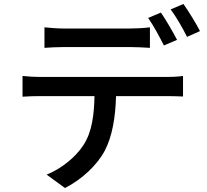

<svg xmlns="http://www.w3.org/2000/svg" viewBox="-20 -880 1040 963"><path d="M868 -680C848 -719 812 -781 787 -817L723 -790C750 -752 782 -692 802 -652ZM632 -644C664 -644 700 -642 732 -640V-743C701 -739 663 -737 632 -737H300C268 -737 233 -740 203 -743V-640C230 -642 267 -644 301 -644ZM184 -494C153 -494 121 -496 93 -499V-395C120 -397 154 -398 184 -398H454C452 -306 442 -219 399 -153C360 -92 288 -34 214 -4L306 63C393 19 469 -55 505 -123C543 -196 559 -290 562 -398H814C840 -398 875 -397 898 -396V-499C873 -495 835 -494 814 -494ZM836 -833C864 -795 897 -738 918 -695L983 -724C965 -760 927 -822 900 -860Z"/></svg>

Font: Noto Sans Japanese Medium
Style: Regular
Weight: 500
Designer: Ryoko NISHIZUKA (kana & ideographs); Paul D. Hunt (Latin, Greek & Cyrillic); Wenlong ZHANG (bopomofo); Sandoll Communica
Foundry: Adobe Systems Incorporated
Version: Version 1.000;PS 1;hotconv 1.0.78;makeotf.lib2.5.61930